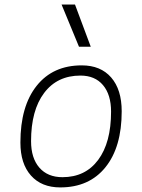

<svg xmlns="http://www.w3.org/2000/svg" viewBox="-20 -815 626 845"><path d="M245.1 9.8Q162.6 9.8 116.2 -42.5Q69.8 -94.7 69.8 -187.5Q69.8 -347.7 141.4 -437.5Q212.9 -527.3 339.8 -527.3Q422.9 -527.3 469.2 -474.1Q515.6 -420.9 515.6 -325.2Q515.6 -167.5 444.1 -78.9Q372.6 9.8 245.1 9.8ZM254.9 -35.2Q355.5 -35.2 412.1 -111.3Q468.8 -187.5 468.8 -323.7Q468.8 -398.4 433.3 -440.4Q397.9 -482.4 334 -482.4Q231.9 -482.4 174.3 -406Q116.7 -329.6 116.7 -193.8Q116.7 -119.1 153.3 -77.1Q189.9 -35.2 254.9 -35.2ZM327.6 -609.4 251 -794.9H310.1L379.4 -609.4Z"/></svg>

Font: Cascadia Mono PL ExtraLight
Style: Italic
Weight: 200
Italic angle: -10°
Monospace: yes
Designer: Aaron Bell
Foundry: Saja Typeworks
Version: Version 2404.023; ttfautohint (v1.8.4)